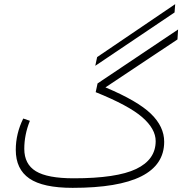

<svg xmlns="http://www.w3.org/2000/svg" viewBox="-20 -892 935 925"><path d="M821 -832 439 -575 448 -617 824 -872ZM835 -702 488 -471Q643 -406 707 -344Q771 -282 771 -209Q771 13 330 13Q187 13 121.5 -32Q56 -77 56 -170Q56 -248 92 -321L124 -310Q97 -243 97 -175Q97 -101 153 -67Q209 -33 335 -33Q542 -33 636 -78Q730 -123 730 -212Q730 -271 665 -327.5Q600 -384 441 -448L450 -490L838 -750Z"/></svg>

Font: FiraGO ExtraLight
Style: Regular
Weight: 200
Designer: bBox Type
Foundry: bBox Type GmbH
Version: Version 1.001